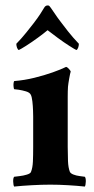

<svg xmlns="http://www.w3.org/2000/svg" viewBox="-20 -682 347 706"><path d="M261 -498Q256 -500 235.5 -513Q215 -526 192 -543Q169 -560 155 -571Q142 -560 119.5 -543.5Q97 -527 76.5 -514Q56 -501 49 -498Q45 -500 42.5 -507Q40 -514 40 -521Q45 -526 59 -541.5Q73 -557 104 -597Q120 -618 128 -630.5Q136 -643 142 -653Q147 -662 155 -662Q160 -662 161.5 -660Q163 -658 167 -653Q175 -642 182.5 -630.5Q190 -619 203 -602Q233 -562 249 -544Q265 -526 270 -521Q270 -514 267.5 -507Q265 -500 261 -498ZM229 -302V-142Q229 -115 230 -90Q231 -65 237 -50Q240 -44 250.5 -40Q261 -36 273.5 -34.5Q286 -33 292 -32Q296 -27 295.5 -14Q295 -1 292 4Q264 1 230 -1Q196 -3 165 -3Q134 -3 97.5 -1Q61 1 32 4Q29 -1 28.5 -14Q28 -27 32 -32Q39 -33 52.5 -34.5Q66 -36 79 -40Q92 -44 94 -50Q100 -65 101 -88Q102 -111 102 -142V-254Q102 -259 101.5 -275.5Q101 -292 99 -309.5Q97 -327 93 -334Q89 -342 75.5 -346Q62 -350 49 -352Q36 -354 32 -354Q31 -355 30 -362.5Q29 -370 30 -377Q31 -384 33 -384Q70 -387 106.5 -396Q143 -405 174 -416Q205 -427 223 -436Q228 -435 234 -428Q240 -421 240 -419Q238 -413 234.5 -393.5Q231 -374 230 -363Q229 -347 229 -327Q229 -307 229 -302Z"/></svg>

Font: Amiri
Style: Bold
Weight: 700
Designer: Khaled Hosny
Version: Version 0.113